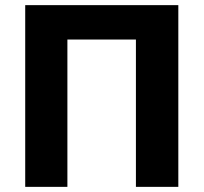

<svg xmlns="http://www.w3.org/2000/svg" viewBox="-20 -727 792 747"><path d="M673.8 0H508.8V-573.2H242.2V0H78.1V-707H673.8Z"/></svg>

Font: Pretendard ExtraBold
Style: Regular
Weight: 800
Designer: Base glyphs from Inter by Rasmus Andersson; Hangeul glyphs from Noto Sans CJK(Source Han Sans) by Jang Soo-young and Kan
Foundry: Kil Hyung-jin
Version: Version 1.309